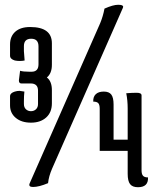

<svg xmlns="http://www.w3.org/2000/svg" viewBox="-20 -773 652 803"><path d="M599 -31Q601 10 557 10Q534 10 524 -3Q514 -16 514 -46V-142H397V-318Q397 -335 391 -341.5Q385 -348 370 -348Q369 -368 380.5 -379Q392 -390 414 -390Q436 -390 445.5 -377.5Q455 -365 455 -336V-189H514V-319Q514 -353 508 -383Q532 -385 552 -385Q572 -385 572 -374V-61Q572 -45 578 -38Q584 -31 599 -31ZM417 -737Q453 -753 474 -753Q495 -753 495 -745Q495 -742 493 -738L198 -68Q184 -36 181 -7Q143 9 118 9Q98 9 104 -6L399 -676Q411 -705 417 -737ZM108 -424H69Q59 -424 59 -437L64 -477Q77 -473 103 -473H112Q141 -473 141 -504V-579Q141 -611 110.5 -611Q80 -611 80 -580V-559L83 -520Q73 -518 62.5 -518Q52 -518 42 -520Q22 -526 22 -540V-587Q22 -621 44 -640.5Q66 -660 106 -660Q197 -660 197 -592V-502Q197 -466 176 -449Q197 -433 197 -396V-341Q197 -303 173 -281.5Q149 -260 109.5 -260Q70 -260 46 -280Q22 -300 22 -332V-370Q22 -384 42 -390Q52 -393 62 -393L82 -390Q80 -372 80 -351V-338Q80 -324 88.5 -316Q97 -308 109.5 -308Q122 -308 130.5 -316Q139 -324 139 -338V-394Q139 -424 108 -424Z"/></svg>

Font: el_Medula One
Style: Regular
Weight: 400
Designer: Luciano Vergara
Foundry: Luciano Vergara
Version: Version 1.002 August 17, 2020